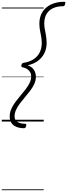

<svg xmlns="http://www.w3.org/2000/svg" viewBox="-20 -1368 756 2161"><path d="M703 -1348Q715 -1348 715.5 -1340Q716 -1332 713 -1323Q709 -1309 704.5 -1303.5Q700 -1298 689 -1298Q625 -1298 577.5 -1276Q530 -1254 504 -1210.5Q478 -1167 478 -1102Q478 -1084 480.5 -1064Q483 -1044 487.5 -1023Q492 -1002 495.5 -980Q499 -958 502 -934.5Q505 -911 505 -885Q505 -822 480 -770.5Q455 -719 407.5 -683.5Q360 -648 292 -633Q321 -624 341.5 -605.5Q362 -587 373 -561Q384 -535 384 -506Q384 -464 367 -425.5Q350 -387 322.5 -350.5Q295 -314 264 -278Q233 -242 206 -206Q179 -170 161.5 -133.5Q144 -97 144 -58Q144 -18 175.5 3.5Q207 25 263 25Q274 25 275.5 32.5Q277 40 274 50Q270 64 265 69.5Q260 75 250 75Q200 75 163.5 59.5Q127 44 108 15Q89 -14 89 -56Q89 -99 106 -139Q123 -179 151 -217Q179 -255 210 -291.5Q241 -328 268.5 -363.5Q296 -399 313.5 -435Q331 -471 331 -507Q331 -536 318.5 -557Q306 -578 284 -592Q262 -606 232 -611Q224 -614 221 -618.5Q218 -623 221 -636Q226 -650 231.5 -655Q237 -660 246 -661Q312 -671 357.5 -701Q403 -731 426.5 -777.5Q450 -824 450 -883Q450 -907 447.5 -928Q445 -949 441 -969.5Q437 -990 433 -1010.5Q429 -1031 426 -1053.5Q423 -1076 423 -1101Q423 -1179 458 -1234Q493 -1289 556 -1318.5Q619 -1348 703 -1348ZM0 763H472V773H0ZM0 -20H472V0H0ZM0 -505H472V-500H0ZM0 -1283H472V-1273H0Z"/></svg>

Font: Playwrite NL Guides
Style: Regular
Weight: 400
Designer: Veronika Burian, José Scaglione
Foundry: TypeTogether
Version: Version 1.003